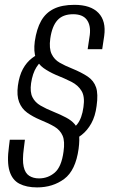

<svg xmlns="http://www.w3.org/2000/svg" viewBox="-20 -614 492 810"><path d="M136.5 176.6Q91.7 176.6 61.7 161Q31.8 145.4 20.2 107.6Q8.6 69.8 17.9 3.1L21.3 -24.6H85.1L80.5 12.2Q73.7 62 79.9 89.4Q86 116.7 103.2 127.6Q120.4 138.6 144.5 138.6Q182.5 138.6 211 114.2Q239.4 89.8 248 25.9Q254.4 -18.2 244 -41.8Q233.7 -65.3 210 -79.5Q186.3 -93.6 149.3 -108.6Q118 -121.8 94.6 -138.8Q71.3 -155.8 60.7 -183.3Q50 -210.8 55.5 -252.7Q61.3 -294.9 76.6 -323Q91.9 -351.1 115 -368.8Q138 -386.5 166.6 -395.8L175.9 -370.3Q150.8 -357.3 134 -330.9Q117.3 -304.6 111.1 -262.7Q106 -225.7 116.9 -203.9Q127.8 -182 151.2 -168.5Q174.5 -155 204.8 -142.9Q236 -130.2 258.8 -118.1Q281.5 -106.1 295.1 -90.2Q308.7 -74.4 312.8 -49.9Q316.8 -25.4 311.6 13.9Q299 105 251 140.8Q202.9 176.6 136.5 176.6ZM272.7 -16.3 257 -50.2Q285.4 -64.8 305.6 -89.7Q325.7 -114.7 332.1 -162.4Q338.6 -206.5 324 -230.5Q309.5 -254.6 281 -269Q252.5 -283.4 215.2 -298.3Q185.9 -311.2 163.7 -326.9Q141.5 -342.6 131.3 -369.4Q121.1 -396.1 126.8 -439.7Q134.4 -492 153.5 -525.9Q172.7 -559.9 206.9 -576.7Q241 -593.6 293.9 -593.6Q362.6 -593.6 395.4 -559.5Q428.2 -525.4 419.6 -462.4L411.2 -406.4H349.8L358.8 -466.7Q363.6 -507.2 346.2 -530.6Q328.8 -554 288.6 -554Q245 -554 222.2 -528.6Q199.4 -503.2 192.1 -451.3Q186.4 -409.8 197.8 -386.1Q209.1 -362.5 231.7 -349.6Q254.2 -336.7 282 -325.7Q324.1 -308.5 349.9 -291.1Q375.7 -273.6 385.2 -245.7Q394.8 -217.8 387.5 -166.8Q382 -123.7 365.2 -93.6Q348.5 -63.5 324.6 -44.9Q300.7 -26.3 272.7 -16.3Z"/></svg>

Font: Alumni Sans SC Thin
Style: Italic
Weight: 100
Italic angle: -8°
Designer: Robert E. Leuschke
Foundry: Robert E. Leuschke
Version: Version 1.016